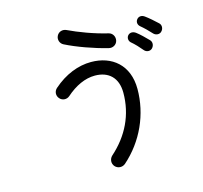

<svg xmlns="http://www.w3.org/2000/svg" viewBox="-125 -968 1249 1182"><g transform="rotate(-15 500.0 -377.5)"><path d="M531 64C655 -45 725 -201 725 -362C725 -515 624 -596 491 -596C409 -596 324 -563 248 -496C229 -479 227 -451 244 -432C260 -413 289 -411 308 -428C367 -480 430 -509 492 -509C579 -509 635 -458 635 -362C635 -222 576 -101 469 -6C450 12 448 41 465 60C482 79 511 81 531 64ZM336 -805C325 -783 334 -756 356 -745C425 -710 530 -672 620 -650C644 -644 669 -658 675 -682C681 -707 667 -732 643 -738C554 -759 462 -794 397 -825C374 -836 347 -828 336 -805ZM757 -697C744 -683 746 -662 759 -650C782 -631 805 -606 824 -583C837 -567 861 -565 875 -579C889 -593 892 -616 878 -631C858 -652 826 -683 807 -697C791 -709 771 -711 757 -697ZM836 -778C823 -763 826 -743 840 -731C863 -712 887 -688 907 -666C921 -652 945 -650 958 -665C972 -679 974 -703 959 -717C938 -737 905 -766 885 -780C869 -792 849 -793 836 -778Z"/></g></svg>

Font: 寒蝉半圆体
Style: Regular
Weight: 400
Designer: Yoshimichi Ohira & Warren
Foundry: ChillType
Version: Version 1.800;Glyphs 3.1.1 (3135)